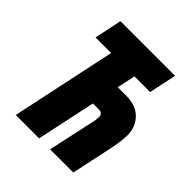

<svg xmlns="http://www.w3.org/2000/svg" viewBox="-195 -846 977 977"><g transform="rotate(45 294.0 -357.0)"><path d="M193 -566H81L112 -714H505L474 -566H361L340 -467H401Q470 -467 509 -428Q548 -389 548 -329Q548 -292 537 -235L487 0H320L378 -267L380 -292Q380 -307 372 -313Q364 -319 350 -319H309L241 0H73Z"/></g></svg>

Font: Noto Sans UI CondBlack
Style: Italic
Weight: 900
Width: 3
Italic angle: -12°
Designer: Monotype Design Team
Foundry: Monotype Imaging Inc.
Version: Version 1.001